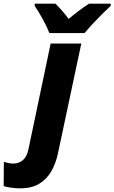

<svg xmlns="http://www.w3.org/2000/svg" viewBox="-144 -786 623 1046"><path d="M-34 240Q-58 240 -83.5 236.5Q-109 233 -124 228L-123 96Q-106 101 -95 103Q-84 105 -71 105Q-42 105 -20 87Q2 69 11 27L132 -549H299L171 53Q160 103 136.5 145.5Q113 188 71.5 214Q30 240 -34 240ZM125 -606Q112 -640 88.5 -682.5Q65 -725 45 -754V-766H158Q174 -751 195 -726.5Q216 -702 230 -683Q257 -706 284.5 -726.5Q312 -747 341 -766H459V-754Q437 -734 411 -708Q385 -682 360 -655Q335 -628 317 -606Z"/></svg>

Font: Noto Sans Disp ExtBd
Style: Italic
Weight: 800
Italic angle: -12°
Designer: Monotype Design Team
Foundry: Monotype Imaging Inc.
Version: Version 2.000;GOOG;noto-source:20170915:90ef993387c0